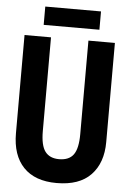

<svg xmlns="http://www.w3.org/2000/svg" viewBox="-59 -908 648 961"><g transform="rotate(5 265.0 -427.5)"><path d="M262 10Q153 10 95.5 -50Q38 -110 38 -221V-714H171V-243Q171 -171 194 -140.5Q217 -110 264 -110Q314 -110 336.5 -141Q359 -172 359 -244V-714H492V-216Q492 -111 434 -50.5Q376 10 262 10ZM129 -773V-865H409V-773Z"/></g></svg>

Font: Noto Sans Mono Condensed
Style: Bold
Weight: 700
Width: 3
Designer: Monotype Design Team
Foundry: Monotype Imaging Inc.
Version: Version 2.014